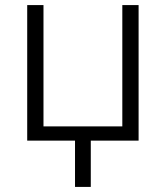

<svg xmlns="http://www.w3.org/2000/svg" viewBox="-20 -553 652 755"><path d="M275 0H87V-533H151V-56H461V-533H525V0H337V182H275Z"/></svg>

Font: OpenSansMMV
Style: Light
Weight: 300
Foundry: Ascender Corporation
Version: Version 4.001